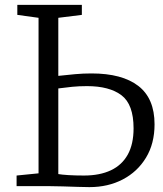

<svg xmlns="http://www.w3.org/2000/svg" viewBox="-20 -763 668 787"><path d="M346.5 4Q330 4 299.2 3Q268.5 2 236.5 1Q204.5 0 182.5 0H48V-43.5L138 -52.5V-690L51 -702V-743H315.5V-702L219 -690V-452Q255 -456 288 -459Q321 -462 355 -462Q480.5 -462 547 -410.8Q613.5 -359.5 613.5 -253.5Q613.5 -174.5 578.5 -116.8Q543.5 -59 483.2 -27.5Q423 4 346.5 4ZM324 -43.5Q389 -43.5 434.5 -65Q480 -86.5 503.8 -129.5Q527.5 -172.5 527.5 -237Q527.5 -335 478 -372.5Q428.5 -410 336.5 -410Q303.5 -410 275.8 -407.2Q248 -404.5 219 -400.5V-49.5Q233 -47 261.2 -45.2Q289.5 -43.5 324 -43.5Z"/></svg>

Font: Merriweather Light
Style: Regular
Weight: 300
Designer: Eben Sorkin
Foundry: Eben Sorkin
Version: Version 2.100